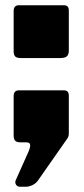

<svg xmlns="http://www.w3.org/2000/svg" viewBox="-20 -542 319 731"><path d="M32 -346V-500Q32 -511 37 -516.5Q42 -522 51 -522H224Q242 -522 242 -502V-350Q242 -334 234.5 -327.5Q227 -321 209 -321H59Q44 -321 38 -327Q32 -333 32 -346ZM40 144 90 32Q95 19 95 12Q95 0 81 0H59Q44 0 38 -6Q32 -12 32 -25V-176Q32 -187 37 -192.5Q42 -198 51 -198H224Q242 -198 242 -178V-32Q242 -24 238 -17L124 146Q116 157 103 163Q90 169 78 169H56Q46 169 41 161Q36 153 40 144Z"/></svg>

Font: Libre Franklin Black
Style: Regular
Weight: 900
Designer: Pablo Impallari, Rodrigo Fuenzalida
Foundry: Impallari Type
Version: Version 1.002; ttfautohint (v1.5)